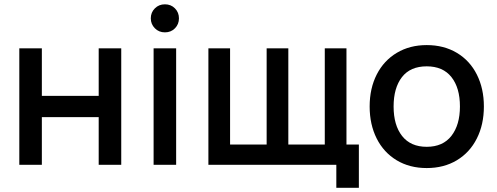

<svg xmlns="http://www.w3.org/2000/svg" viewBox="-20 -764 2303 890"><path d="M174 0H69.5V-540H174V-319.5H437.5V-540H542V0H437.5V-221H174Z M796.5 0H692V-540H796.5ZM679 -679Q679 -706.5 697.8 -725.2Q716.5 -744 744.5 -744Q772.5 -744 791 -725.2Q809.5 -706.5 809.5 -679Q809.5 -651.5 791 -632.8Q772.5 -614 744.5 -614Q716.5 -614 697.8 -633Q679 -652 679 -679Z M1643.5 106.5H1539V0H946V-540H1046.5V-94H1216V-540H1316.5V-94H1485.5V-540H1586V-94H1643.5Z M1693.5 -270.5Q1693.5 -354.5 1726.5 -419Q1759.5 -483.5 1819.5 -519.2Q1879.5 -555 1958 -555Q2037.5 -555 2097.8 -519Q2158 -483 2190.5 -418.2Q2223 -353.5 2223 -270.5Q2223 -186.5 2190.2 -121.8Q2157.5 -57 2097.5 -21Q2037.5 15 1958 15Q1878.5 15 1818.5 -21.2Q1758.5 -57.5 1726 -122.2Q1693.5 -187 1693.5 -270.5ZM2112 -270.5Q2112 -357 2072.5 -406.8Q2033 -456.5 1958 -456.5Q1882 -456.5 1843.2 -406.5Q1804.5 -356.5 1804.5 -270.5Q1804.5 -183.5 1844 -133.5Q1883.5 -83.5 1958 -83.5Q2033 -83.5 2072.5 -134.2Q2112 -185 2112 -270.5Z"/></svg>

Font: Hauora SemiBold
Style: Regular
Weight: 600
Designer: Wayne Shih
Foundry: WCYS
Version: Version 1.001